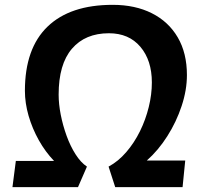

<svg xmlns="http://www.w3.org/2000/svg" viewBox="-20 -774 850 794"><path d="M31.5 0 45.5 -108.5H203.5Q167.5 -146 140.5 -194.2Q113.5 -242.5 98.2 -295.2Q83 -348 83 -398.5Q83 -573.5 176.5 -663.8Q270 -754 446 -754Q539 -754 608 -719.2Q677 -684.5 715 -619.5Q753 -554.5 753 -463.5Q753 -401.5 731.2 -335.8Q709.5 -270 672 -211Q634.5 -152 587 -110H746L735 0H456.5L429 -85Q469 -106.5 502 -144.8Q535 -183 558.8 -231.2Q582.5 -279.5 595.2 -331.5Q608 -383.5 608 -433Q608 -524.5 560.5 -580.5Q513 -636.5 430.5 -636.5Q332.5 -636.5 277.5 -572.5Q222.5 -508.5 222.5 -382.5Q222.5 -344 231.2 -299.5Q240 -255 255.5 -212.2Q271 -169.5 292.5 -135.8Q314 -102 339.5 -85L302.5 0Z"/></svg>

Font: Merriweather Sans Italic
Style: Bold
Weight: 700
Italic angle: -7.5°
Designer: Eben Sorkin
Foundry: Eben Sorkin
Version: Version 1.008; ttfautohint (v1.7.19-72a1) -l 8 -r 50 -G 200 